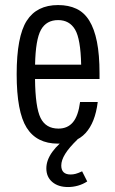

<svg xmlns="http://www.w3.org/2000/svg" viewBox="-20 -569 465 774"><path d="M215.6 -50.6Q164.8 -50.6 143.6 -93.5Q122.4 -136.4 121.2 -250.4H381.2V-273.6Q381.2 -348.6 370.8 -400.6Q360.4 -452.6 340 -485.7Q319.6 -518.8 288 -533.7Q256.4 -548.6 214.2 -548.6Q128.2 -548.6 87.7 -485.2Q47.2 -421.8 47.2 -269.8Q47.2 -118.2 87.5 -54.1Q127.8 10 213.8 10Q285.8 10 324.8 -32.4Q363.8 -74.8 374 -157.8H302.8Q295.6 -102 274.1 -76.3Q252.6 -50.6 215.6 -50.6ZM214.4 -488Q259.8 -488 282.4 -450.2Q305 -412.4 307.2 -308.2H121.4Q123.4 -409.8 145.2 -448.9Q167 -488 214.4 -488ZM254.4 185Q274.4 185 294.3 179.4Q314.2 173.8 331.6 162.4L311 121.6Q295.2 129 285.1 131.7Q275 134.4 264.6 134.4Q246 134.4 236.5 125.4Q227 116.4 227 98.4Q227 77 242.8 51.4Q258.6 25.8 292.4 -6.8L261.4 -22.6Q215.2 9.6 191 43.1Q166.8 76.6 166.8 109.6Q166.8 144.2 190.7 164.6Q214.6 185 254.4 185Z"/></svg>

Font: Secuela Light
Style: Regular
Weight: 300
Designer: Fernando Haro
Foundry: deFharo
Version: Version 1.708